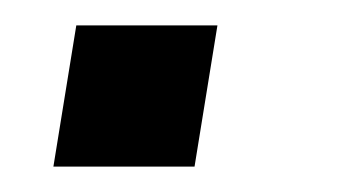

<svg xmlns="http://www.w3.org/2000/svg" viewBox="-20 -131 273 151"><path d="M22 0 40 -111H151L133 0Z"/></svg>

Font: Nunito Sans 12pt ExtraLight 12pt Medium
Style: Italic
Weight: 500
Italic angle: -9°
Version: Version 3.101;gftools[0.9.27]